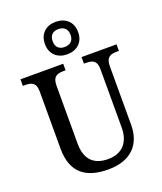

<svg xmlns="http://www.w3.org/2000/svg" viewBox="-174 -1090 1023 1211"><g transform="rotate(-20 337.0 -484.5)"><path d="M346 -761C409 -761 458 -799 458 -870C458 -941 409 -979 346 -979C284 -979 235 -941 235 -870C235 -799 284 -761 346 -761ZM346 -810C314 -810 287 -826 287 -870C287 -914 314 -930 346 -930C379 -930 407 -914 407 -870C407 -826 379 -810 346 -810ZM341 10C494 10 572 -73 572 -207V-599C572 -661 604 -670 645 -670H659V-714H424V-670H438C479 -670 510 -661 510 -603V-209C510 -115 461 -52 363 -52C275 -52 214 -95 214 -210V-599C214 -661 246 -670 287 -670H301V-714H14V-670H29C69 -670 102 -661 102 -603V-216C102 -53 194 10 341 10Z"/></g></svg>

Font: Noto Serif Ethiopic SemiCondensed Medium
Style: Regular
Weight: 500
Width: 4
Designer: Monotype Design Team
Foundry: Monotype Imaging Inc.
Version: Version 2.102